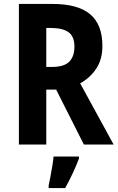

<svg xmlns="http://www.w3.org/2000/svg" viewBox="-20 -734 600 975"><path d="M246 -714Q376 -714 438 -661.5Q500 -609 500 -501Q500 -432 468.5 -385Q437 -338 387 -311L557 0H406L265 -279H215V0H76V-714ZM237 -592H215V-394H242Q306 -394 332 -421Q358 -448 358 -497Q358 -549 328 -570.5Q298 -592 237 -592ZM381 71Q353 145 311 221H227V208Q231 190 236 163.5Q241 137 245.5 110Q250 83 252 61H381Z"/></svg>

Font: Noto Sans Tamil Condensed
Style: Bold
Weight: 700
Width: 3
Designer: Jelle Bosma - Monotype Design Team
Foundry: Monotype Imaging Inc.
Version: Version 2.004; ttfautohint (v1.8.4.7-5d5b)